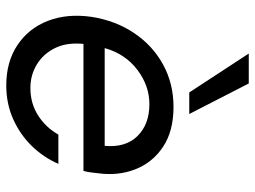

<svg xmlns="http://www.w3.org/2000/svg" viewBox="-118 -664 794 597"><g transform="rotate(90 278.5 -365.0)"><path d="M245 12Q172 12 120 -22.5Q68 -57 44.5 -117Q21 -177 32 -254Q44 -329 83 -386.5Q122 -444 181 -476Q240 -508 312 -508Q387 -508 436 -475.5Q485 -443 506 -389Q527 -335 518 -272Q517 -261 515.5 -250.5Q514 -240 511 -228H116Q111 -176 129 -139.5Q147 -103 180 -83Q213 -63 253 -63Q301 -63 338.5 -87Q376 -111 398 -150H489Q469 -104 433.5 -67.5Q398 -31 350 -9.5Q302 12 245 12ZM303 -433Q246 -433 196.5 -395.5Q147 -358 129 -294H433Q439 -359 402.5 -396Q366 -433 303 -433ZM267 -557 146 -742H239L334 -557Z"/></g></svg>

Font: Host Grotesk
Style: Italic
Weight: 400
Italic angle: -8°
Designer: Doğukan Karapınar based on Poppins by Indian Type Foundry, Jonny Pinhorn
Foundry: Element Type
Version: Version 1.001; ttfautohint (v1.8.4.7-5d5b)